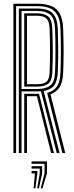

<svg xmlns="http://www.w3.org/2000/svg" viewBox="-20 -820 395 1029"><path d="M51.9 0V-800H180.4Q223.4 -800 253.6 -788.2Q283.7 -776.4 300.2 -747.2Q316.6 -718.1 318.5 -665.8Q321 -597.8 320.9 -541.7Q320.8 -485.6 318.5 -430.5Q316.6 -381.8 300.6 -354.6Q284.5 -327.4 250.5 -314.4L329.6 0H314.4L232.8 -322.3Q268.7 -331.5 285.4 -357.1Q302.1 -382.7 304 -430.9Q306.2 -485.3 306.3 -542.7Q306.5 -600.2 304 -665.4Q302.3 -712.6 287.7 -739Q273 -765.5 246 -776.3Q219.1 -787.1 180.4 -787.1H66.4V0ZM109.9 0V-317.3H165.6Q172 -317.3 177.8 -317.4Q183.7 -317.5 188.8 -317.7L269 0H253.8L177.9 -304.6Q175.2 -304.4 172.2 -304.4Q169.2 -304.4 166.1 -304.4H124.4V0ZM80.9 0V-774.2H180.4Q214.8 -774.2 238.4 -764.7Q262.1 -755.2 275 -731.3Q287.9 -707.5 289.5 -664.8Q291.9 -601.8 292 -543.5Q292 -485.3 289.5 -431.5Q287.6 -385.3 270.1 -362.1Q252.5 -338.9 214 -332.5L299.2 0H284.2L199.4 -331.1Q194.7 -330.6 189.7 -330.4Q184.6 -330.2 179.8 -330.2H95.4V0ZM95.4 -343.1H179.8Q225 -343.1 248.9 -361.3Q272.7 -379.6 275 -431.9Q277.2 -486 277.3 -543.4Q277.5 -600.8 275 -664.4Q272.9 -722.1 248.7 -741.7Q224.5 -761.3 180.4 -761.3H95.4ZM109.9 -355.9V-748.5H180.4Q217.3 -748.5 238 -731.8Q258.7 -715.1 260.5 -664Q262.8 -603.1 262.9 -545.3Q263 -487.4 260.5 -432.5Q258.6 -386 238 -371Q217.4 -355.9 179.8 -355.9ZM124.4 -368.8H179.8Q211.5 -368.8 228 -381.4Q244.5 -394.1 246 -432.9Q248.2 -490.1 248.1 -546.7Q248.1 -603.3 246 -663.4Q244.6 -707.2 227.9 -721.4Q211.3 -735.6 180.4 -735.6H124.4ZM198 189.4 218.7 109.4V57.9H149.1V45H231.6V109.4L207.7 189.4ZM160.2 189.4 167.2 109.4H149.1V96.5H180.1V109.4L169.6 189.4ZM179.1 189.4 193 109.4V83.7H149.1V70.8H205.8V109.4L188.6 189.4Z"/></svg>

Font: Big Shoulders Inline Display SC Thin
Style: Regular
Weight: 100
Designer: Patric King
Foundry: XO Type Co
Version: Version 2.002